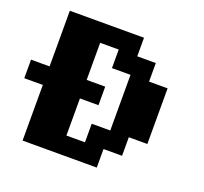

<svg xmlns="http://www.w3.org/2000/svg" viewBox="-145 -1170 1290 1216"><g transform="rotate(20 500.0 -562.5)"><path d="M125 -812.5V-1000H375H625V-937.5V-875H687.5H750V-812.5V-750H812.5H875V-562.5V-375H812.5H750V-312.5V-250H687.5H625V-187.5V-125H375H125V-312.5V-500H62.5H0V-562.5V-625H62.5H125ZM500 -812.5V-875H437.5H375V-750V-625H437.5H500V-562.5V-500H437.5H375V-375V-250H437.5H500V-312.5V-375H562.5H625V-562.5V-750H562.5H500Z"/></g></svg>

Font: Press Start 2P
Style: Regular
Weight: 500
Monospace: yes
Version: Version 2.14